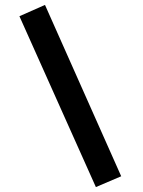

<svg xmlns="http://www.w3.org/2000/svg" viewBox="-20 -739 581 781"><path d="M473 -22 163 -719 59 -673 370 22Z"/></svg>

Font: TitilliumText22L
Style: 600 wt
Weight: 600
Designer: Campivisivi
Foundry: Campivisivi
Version: 1.000